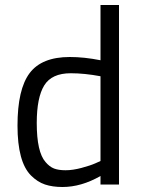

<svg xmlns="http://www.w3.org/2000/svg" viewBox="-20 -738 569 768"><path d="M456 -718V0H382V-34Q305 10 230 10Q190 10 160 0Q130 -10 104 -36Q50 -90 50 -235.5Q50 -381 98.5 -445.5Q147 -510 259 -510Q317 -510 382 -497V-718ZM362 -85 382 -94V-433Q318 -445 263 -445Q187 -445 157 -396.5Q127 -348 127 -246Q127 -130 162 -90Q178 -71 196 -64Q214 -57 242.5 -57Q271 -57 306.5 -66.5Q342 -76 362 -85Z"/></svg>

Font: TitilliumWeb-Regular
Style: Regular
Weight: 400
Version: Version 1.001;PS 57.000;hotconv 1.0.70;makeotf.lib2.5.55311